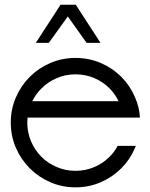

<svg xmlns="http://www.w3.org/2000/svg" viewBox="-20 -772 637 816"><path d="M96 -251Q96 -209.1 111.9 -171.5Q127.8 -133.8 155.8 -105.8Q183.8 -77.8 221.5 -61.9Q259.1 -46 301 -46Q342.9 -46 380.6 -61.9Q418.2 -77.8 446 -106.1Q466.2 -125.8 479.8 -152H557.1L554 -143.9Q532.8 -93.9 495.5 -56.6Q458.1 -19.2 408.1 2.5Q358.1 24.2 301 24.2Q243.9 24.2 193.9 2.5Q143.9 -19.2 106.6 -56.6Q69.2 -93.9 47.5 -143.9Q25.8 -193.9 25.8 -251Q25.8 -308.1 47.5 -358.1Q69.2 -408.1 106.6 -445.5Q143.9 -482.8 193.9 -504.3Q243.9 -525.8 301 -525.8Q358.1 -525.8 408.1 -504.3Q458.1 -482.8 495.5 -445.5Q532.8 -408.1 554 -358.1Q572.2 -317.2 574.7 -272.2H97Q96 -261.1 96 -251ZM446 -396Q418.2 -424.2 380.6 -440.2Q342.9 -456.1 301 -456.1Q259.1 -456.1 221.5 -440.2Q183.8 -424.2 156.1 -396Q131.8 -372.2 117.2 -341.9H483.8Q469.2 -372.2 446 -396ZM407.1 -589.9H348L268.2 -702L187.4 -589.9H132.3L237.4 -752H302Z"/></svg>

Font: Myanmar KatKuu
Style: Regular
Weight: 400
Designer: Khon Soe Zaw Thu
Foundry: MPUA
Version: Version 1.00 September 13, 2016, initial release